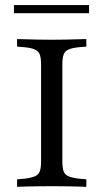

<svg xmlns="http://www.w3.org/2000/svg" viewBox="-20 -722 400 742"><path d="M171 -2.4Q147.6 -2.4 124.2 -2Q100.8 -1.6 80.6 -1.2Q60.5 -0.8 46 0V-29L74.2 -31.5Q100.8 -34.7 114.9 -40.7Q129 -46.8 133.9 -60.1Q138.7 -73.4 138.7 -98.4V-472.6Q138.7 -497.6 133.9 -510.9Q129 -524.2 114.9 -530.6Q100.8 -537.1 74.2 -539.5L46 -541.9V-571Q60.5 -571 80.6 -570.2Q100.8 -569.4 124.2 -569Q147.6 -568.5 171 -568.5H179.8H188.7Q212.1 -568.5 235.5 -569Q258.9 -569.4 279 -570.2Q299.2 -571 313.7 -571V-541.9L285.5 -539.5Q258.9 -537.1 244.8 -530.6Q230.6 -524.2 225.8 -510.9Q221 -497.6 221 -472.6V-98.4Q221 -73.4 225.8 -60.1Q230.6 -46.8 244.8 -40.7Q258.9 -34.7 285.5 -31.5L313.7 -29V0Q299.2 -0.8 279 -1.2Q258.9 -1.6 235.5 -2Q212.1 -2.4 188.7 -2.4H179.8ZM33.9 -671V-702.4H324.2V-671Z"/></svg>

Font: Playfair 5pt SemiExpanded Light
Style: Regular
Weight: 400
Version: Version 2.203